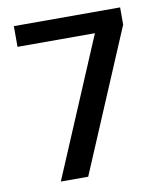

<svg xmlns="http://www.w3.org/2000/svg" viewBox="-75 -706 649 767"><g transform="rotate(-10 249.0 -322.0)"><path d="M347 -560H33V-644H464V-574L221 0H110Z"/></g></svg>

Font: Kanit
Style: Regular
Weight: 400
Designer: Katatrad Team
Foundry: Cadson Demak
Version: Version 1.001